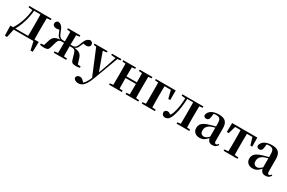

<svg xmlns="http://www.w3.org/2000/svg" viewBox="151 -1958 5435 3636"><g transform="rotate(30 2868.5 -140.5)"><path d="M563 0H95L115 -16L72 184H24L18 -34H639L633 184H585L540 -18ZM405 0Q407 -25 407.5 -67Q408 -109 408.5 -154.5Q409 -200 409 -235V-301Q409 -336 408.5 -381Q408 -426 407.5 -468.5Q407 -511 405 -536H547Q546 -511 545.5 -468.5Q545 -426 544.5 -381Q544 -336 544 -301V-235Q544 -200 544.5 -154.5Q545 -109 545.5 -67Q546 -25 547 0ZM144 -507V-536H246V-496H239ZM480 -496V-536H630V-507L510 -496ZM77 -31Q140 -126 183.5 -255Q227 -384 236 -536H272Q265 -441 246.5 -351Q228 -261 197 -182Q180 -138 161 -97Q142 -56 119 -22V-9ZM246 -502V-536H481V-502Z M688 0V-28L840 -46L747 -12L792 -154Q806 -199 829.5 -224.5Q853 -250 893 -263Q933 -276 998 -279L995 -269Q955 -277 928.5 -301Q902 -325 880 -387Q869 -419 856.5 -437.5Q844 -456 823 -480L877 -437Q857 -429 837 -425.5Q817 -422 794 -422Q762 -422 739.5 -439Q717 -456 717 -486Q717 -536 771 -552Q819 -546 850 -511.5Q881 -477 908 -399Q925 -352 943 -328.5Q961 -305 981.5 -298Q1002 -291 1026 -291H1124V-259H1032Q999 -259 978 -253.5Q957 -248 944.5 -231.5Q932 -215 922 -181L888 -64Q878 -22 854 -6Q830 10 776 10Q754 10 730.5 7Q707 4 688 0ZM1559 0Q1540 4 1517 7Q1494 10 1473 10Q1418 10 1394.5 -6Q1371 -22 1360 -64L1326 -181Q1316 -215 1303.5 -231.5Q1291 -248 1270.5 -253.5Q1250 -259 1216 -259H1124V-291H1222Q1248 -291 1268 -298Q1288 -305 1306 -328.5Q1324 -352 1340 -399Q1367 -477 1398 -511.5Q1429 -546 1478 -552Q1531 -536 1531 -486Q1531 -456 1508.5 -439Q1486 -422 1454 -422Q1430 -422 1412 -425.5Q1394 -429 1375 -437L1425 -480Q1404 -456 1392 -437.5Q1380 -419 1368 -387Q1346 -325 1319.5 -301Q1293 -277 1253 -269L1249 -279Q1314 -276 1354.5 -263Q1395 -250 1419 -224.5Q1443 -199 1456 -154L1500 -12L1408 -46L1559 -28ZM1058 0Q1060 -25 1060.5 -68.5Q1061 -112 1061.5 -163.5Q1062 -215 1062 -265V-284Q1062 -328 1061.5 -376.5Q1061 -425 1060.5 -468Q1060 -511 1058 -536H1190Q1189 -511 1188 -468Q1187 -425 1186.5 -376.5Q1186 -328 1186 -284V-265Q1186 -215 1186.5 -163.5Q1187 -112 1188 -68.5Q1189 -25 1190 0ZM988 0V-30L1097 -40H1153L1259 -30V0ZM988 -507V-536H1259V-507L1153 -496H1097Z M1676 271Q1637 271 1605.5 252.5Q1574 234 1572 201Q1577 172 1599.5 158Q1622 144 1648 144Q1675 144 1695.5 158Q1716 172 1735 194L1765 230L1730 252L1710 235Q1758 215 1791.5 169Q1825 123 1856 47L1886 -26L1895 -50L1982 -290L2063 -536H2104L1889 43Q1857 127 1823.5 177.5Q1790 228 1754 249.5Q1718 271 1676 271ZM1863 72 1611 -536H1758L1917 -97L1923 -86ZM1570 -507V-536H1855V-507L1757 -496H1671ZM1952 -507V-536H2157V-507L2075 -496H2058Z M2265 0Q2267 -25 2267.5 -67Q2268 -109 2268.5 -154.5Q2269 -200 2269 -235V-301Q2269 -336 2268.5 -381Q2268 -426 2267.5 -468.5Q2267 -511 2265 -536H2407Q2406 -511 2405.5 -468Q2405 -425 2404.5 -378Q2404 -331 2404 -292V-271Q2404 -218 2404.5 -165Q2405 -112 2405.5 -68.5Q2406 -25 2407 0ZM2626 0Q2628 -25 2628.5 -68.5Q2629 -112 2629.5 -165Q2630 -218 2630 -271V-292Q2630 -331 2629.5 -378Q2629 -425 2628.5 -468Q2628 -511 2626 -536H2767Q2766 -511 2765.5 -468.5Q2765 -426 2764.5 -381Q2764 -336 2764 -301V-235Q2764 -200 2764.5 -154.5Q2765 -109 2765.5 -67Q2766 -25 2767 0ZM2196 0V-30L2306 -40H2368L2476 -30V0ZM2196 -507V-536H2476V-507L2368 -496H2306ZM2557 0V-30L2666 -40H2729L2836 -30V0ZM2557 -507V-536H2836V-507L2729 -496H2666ZM2336 -266V-301H2696V-266Z M2980 0Q2982 -25 2982.5 -67Q2983 -109 2983.5 -154.5Q2984 -200 2984 -235V-293Q2984 -332 2983.5 -378.5Q2983 -425 2982.5 -468Q2982 -511 2980 -536H3122Q3121 -511 3120.5 -468Q3120 -425 3119.5 -378.5Q3119 -332 3119 -293V-235Q3119 -200 3119.5 -154.5Q3120 -109 3120.5 -67Q3121 -25 3122 0ZM3051 -500V-536H3345V-327H3303L3252 -527L3287 -500ZM2911 0V-30L3020 -40H3081L3199 -30V0ZM2911 -507V-536H3051V-496H3021Z M3424 11Q3390 11 3369 -10.5Q3348 -32 3348 -74Q3358 -97 3376 -107.5Q3394 -118 3416 -118Q3437 -118 3454.5 -106.5Q3472 -95 3490 -73V-60H3465V-74Q3485 -89 3499 -109.5Q3513 -130 3524 -164Q3549 -240 3562 -332Q3575 -424 3576 -536H3615Q3612 -422 3599.5 -326.5Q3587 -231 3564 -155Q3546 -90 3524.5 -54Q3503 -18 3478 -3.5Q3453 11 3424 11ZM3491 -507V-536H3595V-496H3587ZM3596 -506V-536H3785V-506ZM3673 0V-30L3781 -40H3844L3951 -30V0ZM3742 0Q3743 -25 3743.5 -67Q3744 -109 3744.5 -154.5Q3745 -200 3745 -235V-301Q3745 -336 3744.5 -381Q3744 -426 3743.5 -468.5Q3743 -511 3742 -536H3883Q3882 -511 3881 -468.5Q3880 -426 3879.5 -381Q3879 -336 3879 -301V-235Q3879 -200 3879.5 -154.5Q3880 -109 3881 -67Q3882 -25 3883 0ZM3812 -496V-536H3951V-507L3844 -496Z M4179 16Q4116 16 4075.5 -19.5Q4035 -55 4035 -118Q4035 -161 4054 -193.5Q4073 -226 4117.5 -251.5Q4162 -277 4237 -298Q4277 -309 4326.5 -322Q4376 -335 4416 -344V-319Q4376 -309 4336 -297.5Q4296 -286 4269 -277Q4215 -255 4188 -220.5Q4161 -186 4161 -136Q4161 -90 4183 -67.5Q4205 -45 4242 -45Q4258 -45 4276.5 -52.5Q4295 -60 4319.5 -79.5Q4344 -99 4377 -135L4393 -82H4358Q4329 -51 4303.5 -29Q4278 -7 4248.5 4.5Q4219 16 4179 16ZM4458 15Q4407 15 4380 -14.5Q4353 -44 4347 -94V-97V-381Q4347 -435 4337 -464.5Q4327 -494 4304 -506Q4281 -518 4242 -518Q4216 -518 4189 -512Q4162 -506 4126 -491L4188 -516L4178 -439Q4175 -396 4156.5 -378Q4138 -360 4112 -360Q4063 -360 4051 -406Q4061 -474 4121.5 -513Q4182 -552 4287 -552Q4387 -552 4432.5 -506Q4478 -460 4478 -356V-95Q4478 -60 4487 -47Q4496 -34 4512 -34Q4523 -34 4533 -41Q4543 -48 4557 -67L4574 -53Q4556 -17 4528 -1Q4500 15 4458 15Z M4575 -339 4579 -536H5129L5132 -339H5091L5032 -534L5098 -500H4610L4675 -534L4618 -339ZM4702 0V-30L4814 -40H4895L5006 -30V0ZM4783 0Q4784 -25 4785 -67Q4786 -109 4786.5 -154.5Q4787 -200 4787 -235V-301Q4787 -336 4786.5 -381Q4786 -426 4785 -468.5Q4784 -511 4783 -536H4924Q4923 -511 4922.5 -468.5Q4922 -426 4921.5 -381Q4921 -336 4921 -301V-235Q4921 -200 4921.5 -154.5Q4922 -109 4922.5 -67Q4923 -25 4924 0Z M5339 16Q5276 16 5235.5 -19.5Q5195 -55 5195 -118Q5195 -161 5214 -193.5Q5233 -226 5277.5 -251.5Q5322 -277 5397 -298Q5437 -309 5486.5 -322Q5536 -335 5576 -344V-319Q5536 -309 5496 -297.5Q5456 -286 5429 -277Q5375 -255 5348 -220.5Q5321 -186 5321 -136Q5321 -90 5343 -67.5Q5365 -45 5402 -45Q5418 -45 5436.5 -52.5Q5455 -60 5479.5 -79.5Q5504 -99 5537 -135L5553 -82H5518Q5489 -51 5463.5 -29Q5438 -7 5408.5 4.5Q5379 16 5339 16ZM5618 15Q5567 15 5540 -14.5Q5513 -44 5507 -94V-97V-381Q5507 -435 5497 -464.5Q5487 -494 5464 -506Q5441 -518 5402 -518Q5376 -518 5349 -512Q5322 -506 5286 -491L5348 -516L5338 -439Q5335 -396 5316.5 -378Q5298 -360 5272 -360Q5223 -360 5211 -406Q5221 -474 5281.5 -513Q5342 -552 5447 -552Q5547 -552 5592.5 -506Q5638 -460 5638 -356V-95Q5638 -60 5647 -47Q5656 -34 5672 -34Q5683 -34 5693 -41Q5703 -48 5717 -67L5734 -53Q5716 -17 5688 -1Q5660 15 5618 15Z"/></g></svg>

Font: Noto Serif TC
Style: Bold
Weight: 700
Designer: Ryoko NISHIZUKA 西塚涼子 (kana & ideographs); Frank Grießhammer (Latin, Greek & Cyrillic); Wenlong ZHANG 张文龙 (bopomofo); San
Foundry: Adobe
Version: Version 2.002-H1;hotconv 1.1.0;makeotfexe 2.6.0